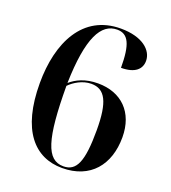

<svg xmlns="http://www.w3.org/2000/svg" viewBox="-134 -823 828 932"><g transform="rotate(20 279.5 -357.0)"><path d="M293 10C439 10 518 -88 518 -230C518 -359 439 -436 318 -436C251 -436 207 -413 177 -387C183 -622 233 -713 316 -713C374 -713 396 -665 396 -545C469 -545 499 -576 499 -618C499 -672 444 -724 331 -724C135 -724 51 -550 51 -341C51 -97 151 10 293 10ZM296 0C209 0 178 -98 177 -372C201 -397 243 -423 288 -423C359 -423 389 -366 389 -220C389 -59 364 0 296 0Z"/></g></svg>

Font: Noto Serif Display SemiBold
Style: Regular
Weight: 600
Designer: Monotype Design Team
Foundry: Monotype Imaging Inc.
Version: Version 2.009